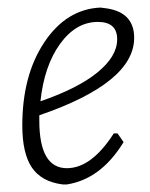

<svg xmlns="http://www.w3.org/2000/svg" viewBox="-20 -482 398 508"><path d="M307 -106Q247 -8 157 6H146Q90 -1 64.5 -38.5Q39 -76 39 -150Q39 -283 97.5 -370.5Q156 -458 246 -462L253 -461Q335 -453 335 -382Q335 -263 84 -177V-163Q84 -37 157 -37Q222 -37 281 -129H291ZM239 -424Q181 -424 139 -366Q97 -308 87 -214Q186 -248 238 -290.5Q290 -333 290 -378Q290 -424 239 -424Z"/></svg>

Font: Alegreya Sans Light
Style: Italic
Weight: 300
Italic angle: -7°
Designer: Juan Pablo del Peral
Foundry: Huerta Tipografica
Version: Version 2.007